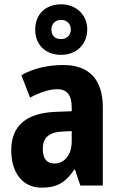

<svg xmlns="http://www.w3.org/2000/svg" viewBox="-20 -859 555 889"><path d="M263 -605C334 -605 384 -654 384 -723C384 -791 332 -839 263 -839C190 -839 143 -792 143 -722C143 -652 190 -605 263 -605ZM263 -678C233 -678 218 -696 218 -722C218 -749 237 -767 263 -767C289 -767 308 -749 308 -722C308 -696 289 -678 263 -678ZM274 -558C198 -558 132 -541 79 -511L119 -407C166 -432 209 -446 246 -446C289 -446 312 -420 312 -362V-344L235 -341C102 -335 32 -277 32 -163C32 -65 80 10 173 10C247 10 286 -17 324 -74H327L352 0H456V-363C456 -492 391 -558 274 -558ZM270 -250 312 -252V-204C312 -141 278 -102 232 -102C198 -102 178 -123 178 -169C178 -220 205 -247 270 -250Z"/></svg>

Font: Noto Sans Bengali Condensed
Style: Bold
Weight: 700
Width: 3
Designer: Joana Ranito - Universal Thirst; Jelle Bosma - Monotype Design Team
Foundry: Universal Thirst ehf.
Version: Version 3.000